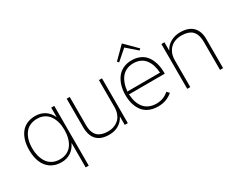

<svg xmlns="http://www.w3.org/2000/svg" viewBox="-119 -1503 2923 2338"><g transform="rotate(-30 1342.0 -333.5)"><path d="M550.8 -316.9Q550.8 -375.5 537.1 -426Q523.4 -476.6 496.6 -515.6Q469.7 -554.7 426.3 -576.9Q382.8 -599.1 327.1 -599.1Q278.8 -599.1 240 -584Q201.2 -568.8 175 -542.7Q148.9 -516.6 131.3 -480.5Q113.8 -444.3 106 -403.6Q98.1 -362.8 98.1 -316.9Q98.1 -259.8 110.8 -210Q123.5 -160.2 149.9 -119.1Q176.3 -78.1 221.4 -54.4Q266.6 -30.8 326.2 -30.8Q382.8 -30.8 426.5 -53Q470.2 -75.2 497.1 -114.5Q523.9 -153.8 537.4 -204.8Q550.8 -255.9 550.8 -316.9ZM588.9 -629.9V210H545.9V-131.8H543.9Q511.2 -62.5 455.1 -26.4Q398.9 9.8 325.2 9.8Q236.8 9.8 175.3 -32.2Q113.8 -74.2 84.5 -146.7Q55.2 -219.2 55.2 -316.9Q55.2 -388.7 72.3 -447.5Q89.4 -506.3 122.3 -549.6Q155.3 -592.8 206.8 -616.5Q258.3 -640.1 324.2 -640.1Q399.4 -640.1 456.8 -603.5Q514.2 -566.9 543.9 -499H545.9V-629.9Z M1259.8 -629.9V0H1216.8V-116.2H1214.8Q1185.5 -57.6 1129.2 -23.9Q1072.8 9.8 997.6 9.8Q763.7 9.8 763.7 -231.9V-629.9H806.6V-236.8Q806.6 -202.1 811.3 -173.8Q815.9 -145.5 829.1 -118.4Q842.3 -91.3 863.8 -73Q885.3 -54.7 920.4 -43.5Q955.6 -32.2 1002.9 -32.2Q1047.4 -32.2 1085.7 -46.1Q1124 -60.1 1153.6 -86.7Q1183.1 -113.3 1200 -155.8Q1216.8 -198.2 1216.8 -252V-629.9Z M1443.8 -335.9 1910.6 -336.9 1905.8 -340.8Q1902.8 -396 1887.9 -441.7Q1873 -487.3 1846.4 -522.9Q1819.8 -558.6 1777.3 -578.4Q1734.9 -598.1 1680.7 -598.1Q1626.5 -598.1 1583.5 -578.1Q1540.5 -558.1 1512.7 -522.2Q1484.9 -486.3 1469 -440.7Q1453.1 -395 1448.7 -340.8ZM1950.7 -310.1V-296.9L1442.4 -295.9L1447.8 -291Q1451.2 -232.4 1466.8 -185.5Q1482.4 -138.7 1510.7 -103.8Q1539.1 -68.8 1583 -49.8Q1627 -30.8 1683.6 -30.8Q1783.2 -30.8 1856.4 -96.2L1887.7 -64Q1804.2 9.8 1684.6 9.8Q1613.3 9.8 1558.6 -14.6Q1503.9 -39.1 1470.9 -82.8Q1438 -126.5 1421.4 -183.6Q1404.8 -240.7 1404.8 -310.1Q1404.8 -378.9 1422.1 -438.2Q1439.5 -497.6 1472.7 -543Q1505.9 -588.4 1559.1 -614.3Q1612.3 -640.1 1679.7 -640.1Q1738.8 -640.1 1785.6 -621.6Q1832.5 -603 1863 -571.8Q1893.6 -540.5 1913.6 -497.3Q1933.6 -454.1 1942.1 -408Q1950.7 -361.8 1950.7 -310.1ZM1683.6 -875 1845.7 -712.9 1826.7 -693.8 1682.6 -818.8 1680.7 -817.9 1538.6 -693.8 1518.6 -713.9 1681.6 -877Z M2599.6 -409.2V0H2556.2V-387.2Q2556.2 -425.3 2551 -455.1Q2545.9 -484.9 2532.5 -512.5Q2519 -540 2497.1 -558.3Q2475.1 -576.7 2439.5 -587.4Q2403.8 -598.1 2356.4 -598.1Q2295.4 -598.1 2246.8 -574.2Q2198.2 -550.3 2168.2 -499.5Q2138.2 -448.7 2138.2 -377.9V0H2095.2V-629.9H2138.2V-515.1H2140.1Q2168.9 -573.7 2229 -606.9Q2289.1 -640.1 2361.3 -640.1Q2481.4 -640.1 2540.5 -579.1Q2599.6 -518.1 2599.6 -409.2Z"/></g></svg>

Font: Sinkin Sans 200 X Light
Style: Regular
Weight: 200
Designer: Keith Bates
Foundry: K-Type
Version: Sinkin Sans (version 1.0)  by Keith Bates   •   © 2014   www